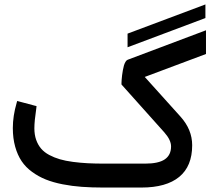

<svg xmlns="http://www.w3.org/2000/svg" viewBox="-20 -842 976 862"><path d="M902.2 -761 552.7 -629.8V-691L902.2 -822.1ZM629.9 -496.6 790 -318.8Q842.8 -260.3 842.8 -189.9Q842.8 -95.7 784.7 -47.9Q726.6 0 614.7 0H442.9Q390.6 0 347.2 -3.2Q303.7 -6.3 261.2 -14.6Q218.8 -22.9 185.8 -36.1Q152.8 -49.3 124.3 -70.1Q95.7 -90.8 77.1 -118.4Q58.6 -146 48.1 -183.6Q37.6 -221.2 37.6 -267.1Q37.6 -321.3 54.7 -379.9L57.1 -388.7L66.4 -386.2L135.7 -367.7L144 -365.7L143.1 -356.9Q134.3 -297.9 134.3 -266.1Q134.3 -237.3 142.3 -214.4Q150.4 -191.4 164.6 -174.8Q178.7 -158.2 201.2 -146.2Q223.6 -134.3 248.8 -127Q273.9 -119.6 307.6 -115.2Q341.3 -110.8 374.5 -109.1Q407.7 -107.4 449.7 -107.4H631.3Q691.9 -107.4 720 -126.7Q748 -146 748 -184.6Q748 -213.4 717.8 -247.6L527.8 -460L525.4 -462.9Q525.4 -464.8 525.4 -468.5Q525.4 -472.2 526.1 -482.9Q526.9 -493.7 528.1 -503.7Q529.3 -513.7 531.5 -526.1Q533.7 -538.6 536.4 -547.9Q539.1 -557.1 543.5 -564.5Q547.9 -571.8 553.2 -573.7L904.8 -706.1V-691.9V-606.4V-599.6Z"/></svg>

Font: Samim FD-WOL
Style: Medium-FD-WOL
Weight: 500
Foundry: DejaVu fonts team - Redesigned by Saber Rastikerdar
Version: Version 4.0.0